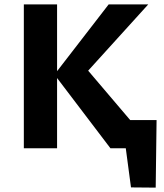

<svg xmlns="http://www.w3.org/2000/svg" viewBox="-20 -678 748 878"><path d="M579 179 538 -129H696L692 180ZM549 -129H647V0H549ZM485 0 229 -337 477 -658H658L348 -316L355 -388L685 0ZM89 0V-658H241V0Z"/></svg>

Font: Ysabeau Office ExtraBold
Style: Regular
Weight: 800
Designer: Christian Thalmann (Catharsis Fonts)
Version: Version 2.001;gftools[0.9.30]; featfreeze: tnum,lnum,ss02